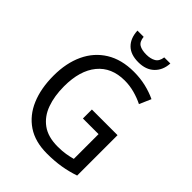

<svg xmlns="http://www.w3.org/2000/svg" viewBox="-260 -1137 1180 1180"><g transform="rotate(45 330.5 -547.0)"><path d="M371 -470H594V-119Q541 -101 486.5 -92Q432 -83 367 -83Q264 -83 195.5 -129Q127 -175 92 -257.5Q57 -340 57 -451Q57 -560 95.5 -642.5Q134 -725 208.5 -771Q283 -817 390 -817Q445 -817 494 -805.5Q543 -794 585 -774L552 -698Q516 -716 474 -727.5Q432 -739 388 -739Q274 -739 211.5 -663Q149 -587 149 -450Q149 -366 172.5 -300.5Q196 -235 247.5 -197.5Q299 -160 383 -160Q423 -160 452.5 -165Q482 -170 507 -177V-392H371ZM512 -1011Q509 -951 471 -914Q433 -877 367 -877Q300 -877 264.5 -912.5Q229 -948 226 -1011H280Q284 -972 306.5 -958.5Q329 -945 369 -945Q405 -945 429.5 -959Q454 -973 459 -1011Z"/></g></svg>

Font: Noto Sans Telugu UI SemiCondensed
Style: Regular
Weight: 400
Width: 4
Designer: Jelle Bosma - Monotype Design Team
Foundry: Monotype Imaging Inc.
Version: Version 2.005; ttfautohint (v1.8.4.7-5d5b)